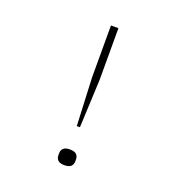

<svg xmlns="http://www.w3.org/2000/svg" viewBox="-128 -805 856 918"><g transform="rotate(20 300.0 -346.0)"><path d="M292 -190 281 -434V-698H319V-434L308 -190ZM300 6Q277 6 267 -3.5Q257 -13 257 -29V-39Q257 -55 267 -64.5Q277 -74 300 -74Q323 -74 333 -64.5Q343 -55 343 -39V-29Q343 -13 333 -3.5Q323 6 300 6Z"/></g></svg>

Font: IBM Plex Mono ExtraLight
Style: Regular
Weight: 200
Monospace: yes
Designer: Mike Abbink, Paul van der Laan, Pieter van Rosmalen
Foundry: Bold Monday
Version: Version 2.3